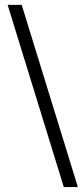

<svg xmlns="http://www.w3.org/2000/svg" viewBox="-20 -718 340 786"><path d="M68.8 -698.2 298.8 47.9H241.2L11.2 -698.2Z"/></svg>

Font: Common Serif SemiBold
Style: Regular
Weight: 600
Designer: Philipp H. Poll, Khaled Hosny
Foundry: Stefan Peev, Context Ltd.
Version: Version 1.026